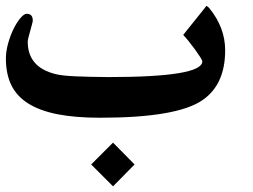

<svg xmlns="http://www.w3.org/2000/svg" viewBox="-20 -414 859 652"><path d="M744.6 -243.2Q744.6 -126 666.5 -73.2Q579.6 -14.2 320.3 -14.2Q235.4 -14.2 175 -26.1Q114.7 -38.1 75.7 -62.7Q36.6 -87.4 18.3 -125.2Q0 -163.1 0 -215.3Q0 -238.8 7.3 -265.6Q14.6 -292.5 25.6 -314.9Q36.6 -337.4 49.1 -352.3Q61.5 -367.2 70.8 -367.2Q91.3 -367.2 91.3 -344.2Q91.3 -340.8 88.6 -331.1Q85.9 -321.3 82.8 -309.8Q79.6 -298.3 76.9 -287.8Q74.2 -277.3 74.2 -272Q74.2 -229 97.9 -201.4Q121.6 -173.8 169.9 -162.1Q191.9 -156.7 236.3 -154.8Q280.8 -152.8 348.6 -152.3Q667 -152.3 667 -205.6Q667 -209 659.7 -220.5Q652.3 -231.9 642.1 -246.1Q631.8 -260.3 620.6 -274.2Q609.4 -288.1 602.1 -295.4L673.8 -384.8Q676.8 -388.7 678.7 -391.4Q680.7 -394 681.6 -393.6Q683.6 -393.6 690.4 -386.7Q744.6 -320.8 744.6 -243.2ZM437 144.5 363.8 218.8 289.6 144.5 363.8 70.3Z"/></svg>

Font: XB Kayhan
Style: Bold
Weight: 700
Designer: Behnam
Foundry: Irmug
Version: Version 7.300 2009